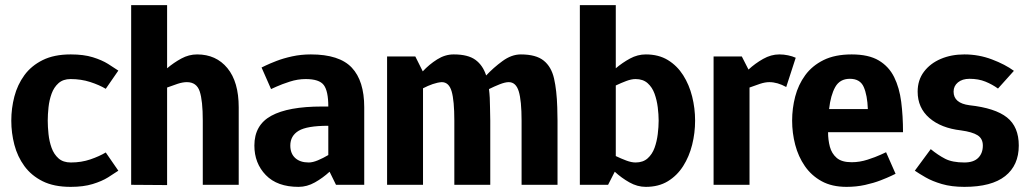

<svg xmlns="http://www.w3.org/2000/svg" viewBox="-20 -720 4007 748"><path d="M255 8Q190 8 146 -14Q102 -36 75 -73Q48 -110 36 -156Q24 -202 24 -250Q24 -298 36 -344Q48 -390 75 -427Q102 -464 146.5 -486Q191 -508 255 -508H256Q306 -508 341.5 -497Q377 -486 401 -471Q425 -456 441 -445L392 -374Q367 -389 331.5 -400.5Q296 -412 255 -412Q226 -412 208 -396Q190 -380 181 -355Q172 -330 169 -302Q166 -274 166 -250Q166 -226 169 -197.5Q172 -169 181 -144Q190 -119 208 -103Q226 -87 256 -87Q297 -87 332 -99Q367 -111 392 -126L441 -55Q425 -44 401 -29Q377 -14 341 -3Q305 8 256 8Q255 8 255 8Z M631 1 491 0V-700H631V-454Q657 -476 686.5 -492Q716 -508 748 -508Q822 -508 866 -454.5Q910 -401 910 -302V0H770V-250Q770 -328 758 -364Q746 -400 708 -400Q692 -400 672 -393.5Q652 -387 631 -379Z M1111 -153Q1111 -122 1130 -104.5Q1149 -87 1183 -87Q1198 -87 1218.5 -95.5Q1239 -104 1259 -116V-230Q1176 -230 1143.5 -210.5Q1111 -191 1111 -153ZM1143 8Q1060 8 1015.5 -38Q971 -84 971 -153Q971 -233 1037 -269Q1103 -305 1234 -305H1259Q1259 -365 1241.5 -388.5Q1224 -412 1171 -412Q1140 -412 1109 -402Q1078 -392 1057 -382.5Q1036 -373 1036 -373L999 -457Q999 -457 1014.5 -464.5Q1030 -472 1057 -482.5Q1084 -493 1118.5 -500.5Q1153 -508 1191 -508Q1302 -508 1350.5 -456.5Q1399 -405 1399 -302V0H1289L1264 -51Q1238 -27 1207 -9.5Q1176 8 1143 8Z M2152 -250V0H2012V-250Q2012 -328 2001 -364Q1990 -400 1962 -400Q1948 -400 1926.5 -391.5Q1905 -383 1885 -373Q1887 -357 1888 -339Q1889 -321 1889 -302L1890 -250V0H1750V-250Q1750 -328 1739.5 -364Q1729 -400 1701 -400Q1685 -399 1666 -392.5Q1647 -386 1628 -376V0H1488V-500H1598L1627 -442Q1652 -469 1683 -488.5Q1714 -508 1747 -508H1748Q1803 -508 1832 -487Q1861 -466 1874 -426Q1902 -456 1937.5 -482Q1973 -508 2009 -508Q2068 -508 2098 -484Q2128 -460 2138.5 -414Q2149 -368 2151 -302Z M2546 -250Q2546 -274 2542.5 -302Q2539 -330 2530 -355Q2521 -380 2503 -396Q2485 -412 2456 -412Q2440 -412 2420 -404.5Q2400 -397 2379 -387V-112Q2400 -102 2420 -94.5Q2440 -87 2456 -87Q2485 -87 2503 -103Q2521 -119 2530 -144Q2539 -169 2542.5 -197.5Q2546 -226 2546 -250ZM2379 -700V-454Q2405 -476 2434.5 -492Q2464 -508 2496 -508Q2546 -508 2582 -486Q2618 -464 2641.5 -427Q2665 -390 2676.5 -344Q2688 -298 2688 -250Q2688 -202 2676.5 -156Q2665 -110 2641.5 -73Q2618 -36 2582 -14Q2546 8 2496 8Q2463 8 2432 -9.5Q2401 -27 2375 -51L2349 0H2239V-700Z M3043 -381Q3009 -400 2977 -400Q2961 -400 2941 -393.5Q2921 -387 2900 -379V0H2760V-500H2870L2896 -449Q2922 -473 2953 -490.5Q2984 -508 3016 -508H3017Q3033 -508 3050 -504.5Q3067 -501 3080 -495Z M3278 8Q3221 8 3181 -14Q3141 -36 3115.5 -73Q3090 -110 3078 -156Q3066 -202 3066 -250Q3066 -298 3078 -344Q3090 -390 3117 -427Q3144 -464 3188.5 -486Q3233 -508 3298 -508Q3364 -508 3403.5 -484.5Q3443 -461 3463.5 -419.5Q3484 -378 3491 -323Q3498 -268 3498 -205H3206Q3206 -175 3213 -148.5Q3220 -122 3239.5 -105Q3259 -88 3298 -88Q3329 -88 3360 -98Q3391 -108 3411.5 -117.5Q3432 -127 3432 -127L3469 -43Q3469 -43 3453.5 -35.5Q3438 -28 3411 -17.5Q3384 -7 3350 0.5Q3316 8 3278 8ZM3291 -413Q3252 -413 3234 -381Q3216 -349 3210 -295H3361Q3359 -349 3345 -381Q3331 -413 3291 -413Z M3544 -55 3606 -139Q3634 -116 3662 -101.5Q3690 -87 3737 -87Q3773 -87 3791 -105Q3809 -123 3809 -153Q3809 -180 3788.5 -193Q3768 -206 3724 -212Q3646 -221 3600.5 -260.5Q3555 -300 3555 -363Q3555 -408 3579.5 -440.5Q3604 -473 3645 -490.5Q3686 -508 3737 -508Q3793 -508 3844.5 -488.5Q3896 -469 3930 -444L3868 -375Q3846 -391 3819 -402Q3792 -413 3757 -413Q3729 -413 3712 -399Q3695 -385 3695 -363Q3695 -318 3757 -310Q3857 -299 3903 -262.5Q3949 -226 3949 -153Q3949 -76 3896 -34Q3843 8 3737 8Q3687 8 3649.5 -3Q3612 -14 3586 -29Q3560 -44 3544 -55Z"/></svg>

Font: Epunda Sans
Style: Bold
Weight: 700
Designer: Simon Atzbach
Foundry: typofactur
Version: Version 2.204; ttfautohint (v1.8.4.7-5d5b)